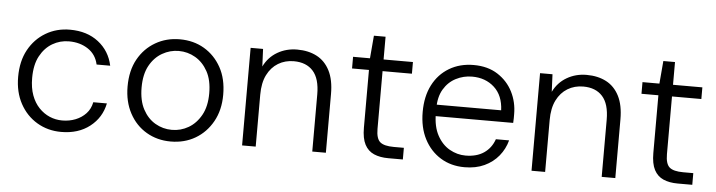

<svg xmlns="http://www.w3.org/2000/svg" viewBox="-42 -796 3669 984"><g transform="rotate(5 1792.0 -303.5)"><path d="M293 12Q224 12 168.5 -21Q113 -54 81 -113Q49 -172 49 -250Q49 -331 81 -389.5Q113 -448 168.5 -481Q224 -514 293 -514Q381 -514 439.5 -468.5Q498 -423 514 -348H444Q433 -399 391.5 -426.5Q350 -454 293 -454Q247 -454 208 -431Q169 -408 145 -363.5Q121 -319 121 -251Q121 -200 135 -162Q149 -124 173.5 -98.5Q198 -73 228.5 -60Q259 -47 293 -47Q330 -47 361.5 -59.5Q393 -72 415 -95.5Q437 -119 444 -154H514Q499 -80 440 -34Q381 12 293 12Z M856 12Q787 12 731.5 -20.5Q676 -53 644 -112.5Q612 -172 612 -250Q612 -332 644.5 -390.5Q677 -449 733 -481.5Q789 -514 858 -514Q929 -514 984 -481.5Q1039 -449 1071.5 -390.5Q1104 -332 1104 -250Q1104 -171 1071 -112Q1038 -53 982.5 -20.5Q927 12 856 12ZM857 -48Q903 -48 942.5 -71Q982 -94 1007 -139Q1032 -184 1032 -251Q1032 -319 1007.5 -363.5Q983 -408 943.5 -431Q904 -454 858 -454Q813 -454 773 -431Q733 -408 708.5 -363.5Q684 -319 684 -251Q684 -184 708 -139Q732 -94 771.5 -71Q811 -48 857 -48Z M1223 0V-502H1287L1291 -412Q1315 -461 1360.5 -487.5Q1406 -514 1462 -514Q1520 -514 1563 -491.5Q1606 -469 1630 -422Q1654 -375 1654 -302V0H1584V-294Q1584 -375 1549 -414Q1514 -453 1450 -453Q1405 -453 1369.5 -431.5Q1334 -410 1313.5 -369Q1293 -328 1293 -267V0Z M1975 0Q1932 0 1901 -13.5Q1870 -27 1853.5 -58.5Q1837 -90 1837 -145V-442H1750V-502H1837L1847 -619H1907V-502H2058V-442H1907V-145Q1907 -95 1927.5 -77.5Q1948 -60 1998 -60H2050V0Z M2368 12Q2298 12 2244.5 -21Q2191 -54 2160.5 -113Q2130 -172 2130 -252Q2130 -332 2160 -390.5Q2190 -449 2244.5 -481.5Q2299 -514 2370 -514Q2443 -514 2494 -481Q2545 -448 2571.5 -395.5Q2598 -343 2598 -281Q2598 -271 2598 -260Q2598 -249 2597 -236H2183V-295H2530Q2527 -371 2481.5 -412.5Q2436 -454 2367 -454Q2323 -454 2284 -434Q2245 -414 2221.5 -374.5Q2198 -335 2198 -276V-249Q2198 -182 2222.5 -137Q2247 -92 2286 -70Q2325 -48 2368 -48Q2425 -48 2462.5 -73.5Q2500 -99 2516 -145H2584Q2572 -100 2543 -64.5Q2514 -29 2470 -8.5Q2426 12 2368 12Z M2712 0V-502H2776L2780 -412Q2804 -461 2849.5 -487.5Q2895 -514 2951 -514Q3009 -514 3052 -491.5Q3095 -469 3119 -422Q3143 -375 3143 -302V0H3073V-294Q3073 -375 3038 -414Q3003 -453 2939 -453Q2894 -453 2858.5 -431.5Q2823 -410 2802.5 -369Q2782 -328 2782 -267V0Z M3464 0Q3421 0 3390 -13.5Q3359 -27 3342.5 -58.5Q3326 -90 3326 -145V-442H3239V-502H3326L3336 -619H3396V-502H3547V-442H3396V-145Q3396 -95 3416.5 -77.5Q3437 -60 3487 -60H3539V0Z"/></g></svg>

Font: DM Sans 16pt Light
Style: Regular
Weight: 300
Version: Version 4.004;gftools[0.9.30]